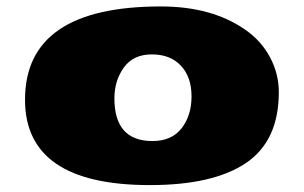

<svg xmlns="http://www.w3.org/2000/svg" viewBox="-20 -542 919 581"><path d="M326.2 -244.1Q326.2 -115.2 441.4 -115.2Q499.5 -115.2 529.5 -153.8Q559.6 -192.4 559.6 -250.5Q559.6 -308.6 527.6 -343Q495.6 -377.4 439.5 -377.4Q383.3 -377.4 354.7 -337.6Q326.2 -297.9 326.2 -244.1ZM55.7 -240.2Q55.7 -522.5 466.8 -522.5Q620.1 -522.5 720.7 -453.1Q769.5 -419.9 796.6 -369.6Q823.7 -319.3 823.7 -263.2Q823.7 -116.2 724.9 -49.1Q626 18.1 433.6 18.1Q55.7 18.1 55.7 -240.2Z"/></svg>

Font: Seymour One
Style: Book
Weight: 400
Designer: vernon adams
Foundry: vernon adams
Version: Version 1.000; ttfautohint (v0.93) -l 8 -r 50 -G 200 -x 0 -w